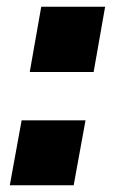

<svg xmlns="http://www.w3.org/2000/svg" viewBox="-20 -548 336 568"><path d="M68 -335 102 -528H291L257 -335ZM9 0 44 -192H233L198 0Z"/></svg>

Font: Archivo SemiCondensed Black
Style: Italic
Weight: 900
Width: 4
Italic angle: -10°
Designer: Hector Gatti
Foundry: Omnibus-Type
Version: Version 2.001